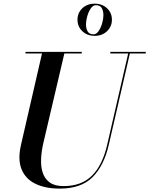

<svg xmlns="http://www.w3.org/2000/svg" viewBox="-20 -1040 836 1074"><path d="M413.5 -929.5Q413.5 -968 440.5 -993.8Q467.5 -1019.5 509.5 -1019.5Q551.5 -1019.5 578.8 -993.8Q606 -968 606 -929.5Q606 -891.5 578.8 -865.5Q551.5 -839.5 509.5 -839.5Q467.5 -839.5 440.5 -865.5Q413.5 -891.5 413.5 -929.5ZM461 -904.5Q461 -879.5 470.5 -863.8Q480 -848 503 -848Q519.5 -848 532 -866.8Q544.5 -885.5 551.5 -910.5Q558.5 -935.5 558.5 -954.5Q558.5 -979.5 549 -995.2Q539.5 -1011 516.5 -1011Q500 -1011 487.5 -992.5Q475 -974 468 -948.8Q461 -923.5 461 -904.5ZM122.5 -750H437.5V-741H340L222.5 -240Q211.5 -193 209.8 -149.8Q208 -106.5 219.5 -72.5Q231 -38.5 259 -18.8Q287 1 335.5 1Q436 1 494.8 -57.8Q553.5 -116.5 579.5 -230L697 -741H597V-750H795.5V-741H706.5L588.5 -230Q561.5 -112.5 497.5 -48.8Q433.5 15 315 15Q233.5 15 178 -12Q122.5 -39 100.5 -93.5Q78.5 -148 97.5 -230L215 -741H122.5Z"/></svg>

Font: Bodoni* 24pt Medium
Style: Italic
Weight: 500
Italic angle: -13°
Version: Version 2.3